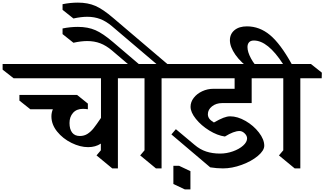

<svg xmlns="http://www.w3.org/2000/svg" viewBox="-111 -1274 2474 1464"><path d="M951 -677H788V10H745L625 -89L658 -128V-179Q617 -152 561 -152Q500 -152 434 -184.5Q368 -217 324.5 -271Q281 -325 281 -387Q281 -414 292 -441H120L37 -507V-550H477L559 -484V-441Q540 -444 521 -444Q473 -444 446 -413.5Q419 -383 419 -336Q419 -289 439 -263Q459 -237 498 -237Q531 -237 556.5 -253.5Q582 -270 603 -296.5Q624 -323 659 -375V-677H-7L-91 -743V-786H869L951 -720Z M1121 -677V10H1078L958 -89L991 -128V-677H929L846 -743V-786H864L743 -889Q698 -927 653 -944Q608 -961 554 -961Q507 -961 449 -948L366 -1014V-1057Q425 -1069 483 -1069Q559 -1069 616.5 -1044Q674 -1019 751 -953L947 -786H1082L743 -1074Q698 -1112 653 -1129Q608 -1146 554 -1146Q507 -1146 449 -1133L366 -1199V-1242Q425 -1254 483 -1254Q559 -1254 616.5 -1229Q674 -1204 751 -1138L1165 -786H1201L1284 -720V-677Z M1474 -403Q1474 -385 1484 -370.5Q1494 -356 1520 -340Q1564 -365 1592.5 -376Q1621 -387 1644 -387Q1700 -387 1761 -352Q1822 -317 1863 -264Q1904 -211 1904 -163Q1904 -126 1855 -85Q1806 -44 1732 -17Q1658 10 1589 10Q1542 10 1492 2L1196 -249L1230 -289L1372 -170Q1414 -134 1461.5 -118.5Q1509 -103 1567 -103Q1617 -103 1665 -120Q1713 -137 1743 -164Q1773 -191 1773 -219Q1773 -239 1754.5 -257Q1736 -275 1715 -275Q1672 -275 1604 -233Q1546 -241 1484.5 -279Q1423 -317 1382.5 -367.5Q1342 -418 1342 -460Q1342 -496 1366 -527.5Q1390 -559 1430.5 -578Q1471 -597 1517 -597H1678V-677H1155L1072 -743V-786H1933L2017 -720V-677H1808V-488H1583Q1537 -488 1505.5 -463Q1474 -438 1474 -403Z M1341 170H1298L1211 129V-10H1254L1341 31Z M2179 -677V10H2136L2016 -89L2049 -128V-677H1987L1904 -743V-786H2047Q1931 -965 1825 -965Q1800 -965 1788 -951.5Q1776 -938 1776 -915Q1776 -878 1803 -828Q1830 -778 1875 -736H1811Q1726 -796 1684 -856.5Q1642 -917 1642 -967Q1642 -1015 1677 -1044Q1712 -1073 1772 -1073Q1868 -1073 1947.5 -1007Q2027 -941 2113 -786H2260L2343 -720L2342 -677Z"/></svg>

Font: Inknut Antiqua Medium
Style: Regular
Weight: 500
Designer: Claus Eggers Sørensen
Foundry: Claus Eggers Sørensen
Version: Version 1.003; ttfautohint (v1.8.2) -l 8 -r 50 -G 200 -x 14 